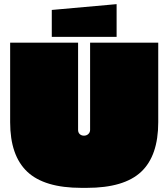

<svg xmlns="http://www.w3.org/2000/svg" viewBox="-20 -897 812 927"><path d="M415 -691H744V-307Q744 -145 661.5 -67.5Q579 10 399 10H373Q194 10 111.5 -68Q29 -146 29 -307V-691H357V-270Q357 -257 365 -249.5Q373 -242 385.5 -242Q398 -242 406.5 -250Q415 -258 415 -270ZM543 -719H230V-849L543 -877Z"/></svg>

Font: Erica One
Style: Regular
Weight: 400
Designer: Miguel Hernandez
Foundry: Miguel Hernandez
Version: Version 1.003